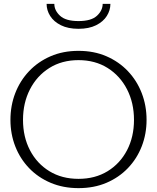

<svg xmlns="http://www.w3.org/2000/svg" viewBox="-20 -968 812 993"><path d="M386 5Q307 5 242 -22.5Q177 -50 130.5 -98.5Q84 -147 59 -211Q34 -275 34 -348Q34 -422 59 -486.5Q84 -551 130.5 -600Q177 -649 241.5 -677Q306 -705 386 -705Q466 -705 530.5 -677Q595 -649 641.5 -600Q688 -551 713 -486.5Q738 -422 738 -348Q738 -275 713 -211Q688 -147 641.5 -98.5Q595 -50 530.5 -22.5Q466 5 386 5ZM386 -43Q472 -43 536.5 -82.5Q601 -122 637 -191Q673 -260 673 -348Q673 -436 637 -506Q601 -576 536.5 -616.5Q472 -657 386 -657Q300 -657 235.5 -616.5Q171 -576 135 -506Q99 -436 99 -348Q99 -260 135 -191Q171 -122 235.5 -82.5Q300 -43 386 -43ZM551 -948Q551 -915 532.5 -885.5Q514 -856 477 -837.5Q440 -819 386 -819Q332 -819 295 -837.5Q258 -856 239.5 -885.5Q221 -915 221 -948H261Q261 -914 290.5 -886.5Q320 -859 386 -859Q452 -859 481.5 -886.5Q511 -914 511 -948Z"/></svg>

Font: Panamera
Style: Regular
Weight: 400
Designer: Bastien Sozeau
Foundry: NBR — Bastien Sozeau
Version: Version 3.002; ttfautohint (v1.8.4.7-5d5b);gftools[0.9.33]